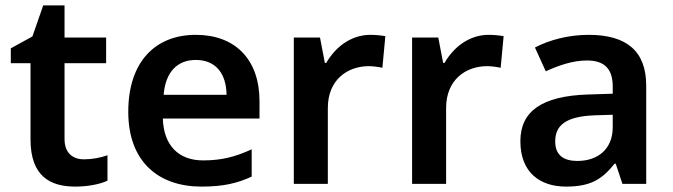

<svg xmlns="http://www.w3.org/2000/svg" viewBox="-20 -681 2491 711"><path d="M291 -91C249 -91 219 -115 219 -166V-447H373V-542H219V-661H140L100 -546L20 -502V-447H93V-165C93 -28 166 10 259 10C306 10 351 1 378 -12V-106C352 -97 322 -91 291 -91Z M705 -552C555 -552 455 -452 455 -267C455 -82 567 10 726 10C806 10 858 -2 912 -27V-128C853 -101 802 -87 732 -87C640 -87 586 -144 583 -242H941V-306C941 -461 851 -552 705 -552ZM705 -459C782 -459 818 -405 819 -330H586C593 -415 637 -459 705 -459Z M1352 -552C1278 -552 1221 -505 1188 -448H1183L1165 -542H1068V0H1194V-281C1194 -386 1267 -436 1346 -436C1361 -436 1383 -433 1396 -430L1407 -547C1392 -550 1369 -552 1352 -552Z M1790 -552C1716 -552 1659 -505 1626 -448H1621L1603 -542H1506V0H1632V-281C1632 -386 1705 -436 1784 -436C1799 -436 1821 -433 1834 -430L1845 -547C1830 -550 1807 -552 1790 -552Z M2160 -552C2085 -552 2014 -533 1961 -505L2001 -417C2050 -439 2100 -457 2154 -457C2214 -457 2249 -430 2249 -361V-334L2155 -331C1988 -325 1907 -270 1907 -158C1907 -43 1979 10 2076 10C2166 10 2209 -16 2256 -75H2260L2285 0H2373V-364C2373 -492 2300 -552 2160 -552ZM2183 -254 2249 -256V-210C2249 -127 2192 -85 2118 -85C2069 -85 2036 -105 2036 -157C2036 -215 2072 -250 2183 -254Z"/></svg>

Font: Noto Sans Tai Tham SemiBold
Style: Regular
Weight: 600
Designer: Monotype Design Team 2013. Revised by David WIlliams 2020
Foundry: Monotype Imaging Inc.
Version: Version 2.002